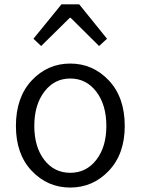

<svg xmlns="http://www.w3.org/2000/svg" viewBox="-20 -844 642 877"><path d="M52.7 -268.6Q52.7 -399.4 125 -476.6Q197.3 -553.7 300.8 -553.7Q404.3 -553.7 477.1 -476.6Q549.8 -399.4 549.8 -268.6Q549.8 -140.6 477.1 -64Q404.3 12.7 300.8 12.7Q197.3 12.7 125 -63.5Q52.7 -139.6 52.7 -268.6ZM465.8 -268.6Q465.8 -365.2 419.9 -425.3Q374 -485.4 300.8 -485.4Q228.5 -485.4 182.6 -425.3Q136.7 -365.2 136.7 -268.6Q136.7 -172.9 182.1 -113.8Q227.5 -54.7 300.8 -54.7Q374 -54.7 419.9 -113.8Q465.8 -172.9 465.8 -268.6ZM132.8 -667 260.7 -824.2H341.8L468.8 -667L432.6 -633.8L302.7 -762.7H298.8L168 -633.8Z"/></svg>

Font: Gen Shin Gothic Normal
Style: Regular
Weight: 300
Designer: [Source Han Sans]
Ryoko NISHIZUKA  (kana & ideographs); Paul D. Hunt (Latin, Greek & Cyrillic); Wenlong ZHANG  (bopomofo
Version: Version 1.002.20150607